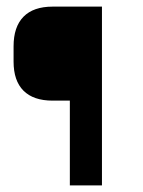

<svg xmlns="http://www.w3.org/2000/svg" viewBox="-20 -560 431 580"><path d="M288 -540V0H191V-256H139Q81 -256 51 -286Q21 -316 21 -374V-420Q21 -479 51 -509.5Q81 -540 139 -540Z"/></svg>

Font: Pathway Extreme Condensed Medium
Style: Regular
Weight: 500
Width: 3
Version: Version 1.001;gftools[0.9.26]